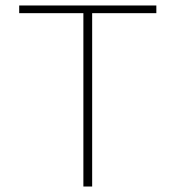

<svg xmlns="http://www.w3.org/2000/svg" viewBox="-20 -680 640 700"><path d="M284 0V-632H50V-660H550V-632H316V0Z"/></svg>

Font: Source Code Pro ExtraLight
Style: Regular
Weight: 200
Monospace: yes
Designer: Paul D. Hunt, Teo Tuominen
Foundry: Adobe
Version: Version 1.026;hotconv 1.1.0;makeotfexe 2.6.0